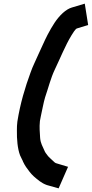

<svg xmlns="http://www.w3.org/2000/svg" viewBox="-20 -825 503 1052"><path d="M444.5 -805 374.2 -784C358.1 -779.3 341.5 -769.3 324.4 -754C288.6 -721.3 265.8 -681.5 240.4 -634C223.6 -601.6 208.3 -564.9 192.1 -531C180 -502.2 158 -459.3 147.9 -429C117.2 -345.6 90.9 -258.3 75.2 -159C73.2 -142.3 72.3 -126.3 72.6 -111C71.8 -61.9 76.1 -10.4 89.9 26L100.4 48C102.5 51.3 104.5 55.7 106.3 61C111.3 71.7 116.8 81.3 122.7 90C135.8 108.2 147.8 125.5 164.7 141C186.7 159.7 206.3 178.2 237.1 189L301.2 207L352.9 89L289.9 70C287 70 282.1 66.8 279.7 65C275.3 61 275.3 61 271 57C266.3 53 261.6 48.7 257 44L246.6 34C243.7 31.3 241.5 28.7 239.9 26C234.9 19 226.8 9.7 223.8 1C213.6 -23.9 202.8 -37.3 199.9 -69C198.2 -101.7 195 -124.8 198.7 -162C200.6 -174 202.4 -183.3 204.1 -190C211 -219.4 218.6 -264.3 227.2 -292C245.3 -344.3 257.5 -396.1 280.3 -444C309.9 -505.6 337 -574 370.8 -630C377.3 -641.1 393.2 -666.5 401 -669L463 -688Z"/></svg>

Font: Tape
Style: It
Weight: 500
Foundry: Cannot Into Space Fonts
Version: Version 0.97